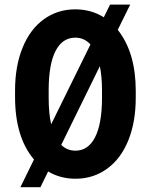

<svg xmlns="http://www.w3.org/2000/svg" viewBox="-20 -761 642 828"><path d="M565.4 -339.4Q565.4 -234.9 533.4 -155.8Q501.5 -76.7 441.9 -33.4Q382.3 9.8 305.7 9.8Q240.2 9.8 187.5 -21.5L154.3 46.4H67.9L126.5 -73.2Q44.9 -169.4 44.9 -343.3V-370.6Q44.9 -475.6 77.4 -555.4Q109.9 -635.3 169.2 -678Q228.5 -720.7 304.7 -720.7Q372.6 -720.7 427.7 -686.5L454.6 -741.2H541.5L487.8 -632.3Q564.9 -535.2 565.4 -371.1ZM189.9 -339.4Q189.9 -271.5 200.7 -225.1L370.1 -569.3Q343.3 -598.6 304.7 -598.6Q249.5 -598.6 220 -542Q190.4 -485.4 189.9 -375ZM419.9 -371.6Q419.9 -429.2 410.6 -475.6L244.1 -136.2Q269 -111.3 305.7 -111.3Q360.4 -111.3 389.9 -168.9Q419.4 -226.6 419.9 -335.9Z"/></svg>

Font: TypoPRO Roboto
Style: Bold
Weight: 700
Designer: Google
Version: Version 2.136; 2016